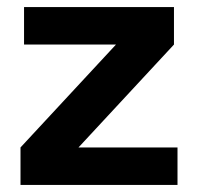

<svg xmlns="http://www.w3.org/2000/svg" viewBox="-20 -523 559 543"><path d="M482 0H38V-106L308 -397H48V-503H472V-397L202 -106H482Z"/></svg>

Font: Wix Madefor Display
Style: Bold
Weight: 700
Designer: Dalton Maag Ltd
Foundry: Dalton Maag Ltd
Version: Version 3.100